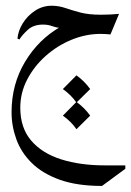

<svg xmlns="http://www.w3.org/2000/svg" viewBox="-20 -294 448 656"><path d="M328.6 341.3Q243.2 341.3 184.1 320.1Q125 298.8 88.6 262.9Q52.2 227.1 35.9 181.9Q19.5 136.7 19.5 89.4Q19.5 -5.9 65.4 -82.5Q111.3 -159.2 185.5 -201.7L186.5 -198.2Q171.9 -199.7 158 -204.8Q144 -210 127 -210Q94.2 -210 74.7 -191.9Q55.2 -173.8 46.4 -159.2L39.6 -162.1Q42 -189 57.9 -214.6Q73.7 -240.2 99.6 -257.3Q125.5 -274.4 156.7 -274.4Q180.7 -274.4 203.4 -266.6Q226.1 -258.8 254.6 -251.2Q283.2 -243.7 324.7 -243.7Q341.3 -243.7 355.7 -244.4Q370.1 -245.1 386.7 -246.6L357.4 -176.3Q349.6 -177.2 340.6 -177.7Q331.5 -178.2 323.7 -178.2Q273.4 -178.2 224.6 -158.2Q175.8 -138.2 136.2 -103Q96.7 -67.9 73 -22.5Q49.3 22.9 49.3 73.7Q49.3 143.1 86.7 186.5Q124 230 189.2 250.5Q254.4 271 337.4 271H408.2V282.7ZM241.2 54.2Q269 74.2 288.1 101.1L241.2 147.5Q223.6 121.6 194.8 101.1ZM241.2 -36.6Q269 -16.6 288.1 10.3L241.2 56.6Q223.6 30.8 194.8 10.3Z"/></svg>

Font: Lateef Light
Style: Regular
Weight: 300
Designer: SIL International
Foundry: SIL International
Version: Version 4.200